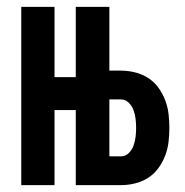

<svg xmlns="http://www.w3.org/2000/svg" viewBox="-20 -540 540 560"><path d="M42 0V-520H139V-315H201V-520H299V-334H333Q353 -334 373.5 -329Q394 -324 411.5 -313Q429 -302 441.5 -285Q454 -268 461.5 -248.5Q469 -229 471.5 -208.5Q474 -188 474 -167Q474 -146 471.5 -125.5Q469 -105 461.5 -85.5Q454 -66 441.5 -49Q429 -32 411.5 -21Q394 -10 373.5 -5Q353 0 333 0H201V-219H139V0ZM299 -84H333Q346 -84 355.5 -93.5Q365 -103 369.5 -115.5Q374 -128 375.5 -141Q377 -154 377 -167Q377 -180 375.5 -193Q374 -206 369.5 -218.5Q365 -231 355.5 -240.5Q346 -250 333 -250H299Z"/></svg>

Font: Iosevka Term Curly
Style: Bold
Weight: 700
Designer: Belleve Invis
Foundry: Belleve Invis
Version: Version 32.3.0